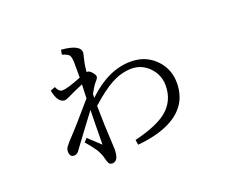

<svg xmlns="http://www.w3.org/2000/svg" viewBox="-107 -798 1214 1006"><g transform="rotate(-20 500.0 -295.0)"><path d="M391.1 -346.2 390.1 -324.2Q508.3 -438 634.3 -438Q720.7 -438 776.4 -377.4Q824.2 -324.7 824.2 -251Q824.2 -130.9 719.2 -69.8Q644.5 -26.4 522.9 -15.1L518.1 -43Q643.1 -73.7 698.7 -118.2Q764.2 -170.9 764.2 -257.8Q764.2 -319.8 719.7 -363.3Q679.7 -401.9 625 -401.9Q567.9 -401.9 508.3 -369.1Q457 -340.3 390.1 -279.8Q391.1 -172.4 397 -76.2Q398.9 -52.2 398.9 -37.1Q398.9 30.8 362.8 30.8Q350.1 30.8 344.2 22Q338.9 14.2 334 -6.3Q327.1 -36.6 309.6 -63Q295.4 -85.4 263.2 -122.1L280.8 -141.1Q322.8 -101.1 347.2 -79.1Q348.1 -195.8 350.1 -272Q309.6 -219.2 213.9 -89.4Q203.6 -76.2 188 -76.2Q164.1 -76.2 164.1 -107.9Q164.1 -122.6 175.3 -136.2Q185.5 -149.4 199.2 -164.1Q252.9 -220.7 351.1 -335.9Q352.1 -370.1 354 -413.1Q289.6 -385.7 267.1 -374Q249 -365.2 242.2 -365.2Q203.1 -365.2 189 -438L215.8 -448.2Q227.5 -418.5 247.1 -418.5Q264.2 -418.5 288.1 -426.3Q322.8 -437 355 -450.2V-527.8Q355 -564 346.2 -576.2Q336.9 -586.9 308.1 -595.2L313 -621.1Q417 -612.8 417 -567.9Q417 -564 410.2 -536.1Q401.4 -502 398.9 -464.8Q410.6 -468.3 424.8 -453.6Q440.9 -436 440.9 -424.8Q440.9 -416 423.8 -397.9Q411.6 -384.3 391.1 -346.2Z"/></g></svg>

Font: I.Ming
Style: Regular
Weight: 400
Designer: Ichiten Fonts Project
Version: Version 6.11; Dec 27, 2019